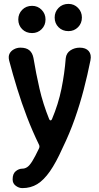

<svg xmlns="http://www.w3.org/2000/svg" viewBox="-20 -758 510 987"><path d="M95 209Q77 209 61 197Q45 185 45 165V163Q45 135 61 122Q77 109 95 109Q108 109 120 101Q132 93 146 70.5Q160 48 180 6Q185 -4 181 -13Q146 -85 118.5 -157Q91 -229 68.5 -302Q46 -375 27 -447Q22 -468 29 -482Q36 -496 51.5 -504.5Q67 -513 85 -513Q115 -513 131 -499.5Q147 -486 152 -460Q165 -381 183 -302.5Q201 -224 233 -145Q236 -139 240 -139Q244 -139 247 -145Q280 -223 296 -302Q312 -381 318 -459Q321 -485 342 -499Q363 -513 390 -513Q421 -513 436 -495.5Q451 -478 445 -448Q430 -373 410.5 -298Q391 -223 364.5 -147.5Q338 -72 301 4Q268 78 236.5 123Q205 168 171.5 188.5Q138 209 95 209ZM145 -588Q114 -588 94 -608Q74 -628 74 -658Q74 -687 94 -707.5Q114 -728 145 -728Q174 -728 194 -707.5Q214 -687 214 -658Q214 -628 194 -608Q174 -588 145 -588ZM332 -598Q301 -598 281 -618Q261 -638 261 -668Q261 -697 281 -717.5Q301 -738 332 -738Q361 -738 381 -717.5Q401 -697 401 -668Q401 -638 381 -618Q361 -598 332 -598Z"/></svg>

Font: Winky Sans Medium
Style: Regular
Weight: 500
Designer: Simon Atzbach
Foundry: typofactur
Version: Version 1.205